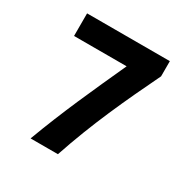

<svg xmlns="http://www.w3.org/2000/svg" viewBox="-145 -749 854 876"><g transform="rotate(30 281.5 -311.5)"><path d="M130 0H274C340 -197 418 -365 504 -543V-623H68V-504H345C268 -335 196 -178 130 0Z"/></g></svg>

Font: Inconsolata SemiExpanded Black
Style: Regular
Weight: 900
Width: 6
Monospace: yes
Designer: Raph Levien, Cyreal, Brenton Simpson
Foundry: Raph Levien, Cyreal, Google
Version: Version 3.100